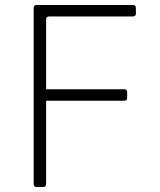

<svg xmlns="http://www.w3.org/2000/svg" viewBox="-20 -750 640 770"><path d="M127 0Q115 0 115 -12V-718Q115 -730 127 -730H513Q525 -730 525 -718V-696Q525 -684 513 -684H177Q165 -684 165 -672V-392H478Q490 -392 490 -380V-358Q490 -346 478 -346H165V-12Q165 0 153 0Z"/></svg>

Font: Pitagon Sans Mono Thin
Style: Regular
Weight: 100
Monospace: yes
Designer: Travis Tran
Foundry: Pitagon
Version: Version 1.001; ttfautohint (v1.8.4.7-5d5b);gftools[0.9.26]